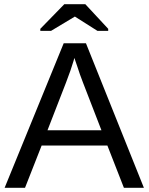

<svg xmlns="http://www.w3.org/2000/svg" viewBox="-20 -894 707 914"><path d="M665 0H569.8L491.2 -201.2H178.2L99.1 0H2L283.2 -688H389.2ZM348.1 -577.1 334 -618.2 330.1 -604Q318.4 -563.5 293.9 -500L206.1 -273.9H462.9L375 -501Q358.9 -542.5 348.1 -577.1ZM386.2 -874 495.1 -756.8V-747.1H443.8L336.9 -814.9H335.9L223.1 -747.1H171.9V-756.8L286.1 -874Z"/></svg>

Font: Libra Sans Modern
Style: Regular
Weight: 400
Foundry: Stefan Peev, Context Ltd
Version: Version 1.000